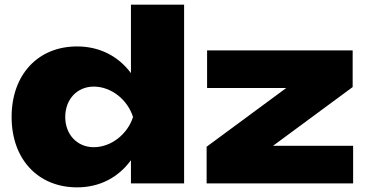

<svg xmlns="http://www.w3.org/2000/svg" viewBox="-20 -790 1579 827"><path d="M773 -770H544V-475C490 -548 409 -590 312 -590C144 -590 30 -469 30 -286C30 -104 144 17 312 17C410 17 490 -26 544 -100V0H773ZM1501 0V-162H1156L1499 -415V-573H872V-411H1213L870 -158V0ZM261 -286C261 -362 312 -417 384 -417C458 -417 529 -362 553 -286C529 -211 458 -156 384 -156C312 -156 261 -211 261 -286Z"/></svg>

Font: Bounded ExtBd
Style: Regular
Weight: 800
Designer: Vlad Churkin
Version: Version 3.0